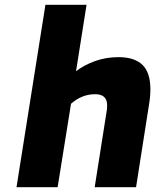

<svg xmlns="http://www.w3.org/2000/svg" viewBox="-20 -783 649 803"><path d="M170 -763H342L298 -485Q330 -510 376 -527Q422 -544 476 -544Q542 -544 575.5 -512Q609 -480 609 -409Q609 -380 603 -344L549 0H376L427 -324Q428 -330 428 -343Q428 -389 378 -389Q322 -389 277 -349L221 0H49Z"/></svg>

Font: Exo ExtraBold
Style: Italic
Weight: 800
Italic angle: -9°
Designer: Natanael Gama
Foundry: Natanael Gama
Version: Version 1.500; ttfautohint (v1.6)